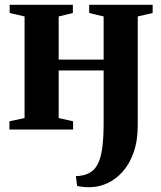

<svg xmlns="http://www.w3.org/2000/svg" viewBox="-20 -543 673 805"><path d="M354 242Q341 242 326.5 240.5Q312 239 303.5 236.5L298 195.5Q312.5 195.5 329.8 191.5Q347 187.5 360.5 178.5Q379 167 391 142.5Q403 118 408.8 76.8Q414.5 35.5 414.5 -27V-247.5H226V-48L286.5 -34.5V0H19.5V-34.5L83 -48V-474L20.5 -488.5V-523H285.5V-488.5L226 -474V-293H414.5V-474L354 -488.5V-523H620V-488.5L557.5 -474V-18Q557.5 47.5 540.2 96.2Q523 145 494 177.2Q465 209.5 428.8 225.8Q392.5 242 354 242Z"/></svg>

Font: Merriweather 96pt
Style: Bold
Weight: 700
Version: Version 2.100